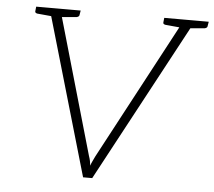

<svg xmlns="http://www.w3.org/2000/svg" viewBox="-51 -762 910 817"><g transform="rotate(5 404.0 -353.0)"><path d="M333 0 128 -706H162Q168 -706 172 -703Q176 -700 177 -695L350 -93Q354 -82 356 -72Q358 -62 359 -52Q362 -62 367 -72Q372 -82 377 -93L698 -695Q700 -699 705 -702.5Q710 -706 717 -706H751L372 0ZM151 -692 153 -706H191L189 -692ZM688 -692 690 -706H728L726 -692ZM163 -706 153 -670 78 -677Q73 -678 70.5 -680.5Q68 -683 69 -688L71 -706ZM261 -706 258 -688Q258 -683 254.5 -680.5Q251 -678 247 -677L169 -670V-706ZM710 -706 700 -670 625 -677Q620 -678 617.5 -680.5Q615 -683 616 -688L618 -706ZM808 -706 805 -688Q805 -683 801.5 -680.5Q798 -678 794 -677L716 -670V-706Z"/></g></svg>

Font: Aleo ExtraLight
Style: Italic
Weight: 250
Italic angle: -7°
Designer: Alessio Laiso
Foundry: Alessio Laiso
Version: Version 2.001;gftools[0.9.29]